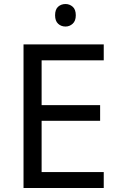

<svg xmlns="http://www.w3.org/2000/svg" viewBox="-20 -935 596 955"><path d="M496 0H97V-714H496V-635H187V-412H478V-334H187V-79H496ZM306 -915Q326 -915 341.5 -901.5Q357 -888 357 -859Q357 -831 341.5 -817Q326 -803 306 -803Q284 -803 269 -817Q254 -831 254 -859Q254 -888 269 -901.5Q284 -915 306 -915Z"/></svg>

Font: Noto Sans Chakma
Style: Regular
Weight: 400
Designer: Zachary Quinn Scheuren - Monotype Design Team
Foundry: Monotype Imaging Inc.
Version: Version 2.003; ttfautohint (v1.8.4.7-5d5b)